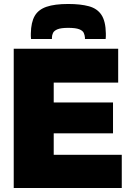

<svg xmlns="http://www.w3.org/2000/svg" viewBox="-20 -945 656 965"><path d="M49 0V-700H574V-530H250V-430H548V-275H250V-167H592V0ZM323 -925Q385 -925 427 -913.5Q469 -902 490 -870Q511 -838 512 -777Q512 -770 512 -763Q512 -756 511 -749H407Q407 -750 407 -751.5Q407 -753 407 -756Q406 -768 401 -779.5Q396 -791 378 -798Q360 -805 323 -805Q287 -805 269.5 -798Q252 -791 246.5 -779.5Q241 -768 241 -756Q241 -753 241 -751.5Q241 -750 241 -749H136Q135 -756 135 -763Q135 -770 135 -777Q136 -833 154.5 -865Q173 -897 214 -911Q255 -925 323 -925Z"/></svg>

Font: Georama ExtraBold
Style: Regular
Weight: 800
Designer: Jean-Baptiste Levee
Foundry: Production Type
Version: Version 1.001